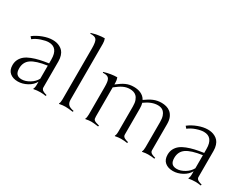

<svg xmlns="http://www.w3.org/2000/svg" viewBox="-73 -1328 2446 1897"><g transform="rotate(30 1149.5 -380.0)"><path d="M419.9 -55.2Q419.9 -46.9 423.6 -39.8Q427.2 -32.7 432.4 -28.1Q437.5 -23.4 447.3 -19Q457 -14.6 464.4 -12.2Q471.7 -9.8 484.9 -5.9L481 5.9Q449.7 0 418.9 0Q380.4 0 342.8 7.8L339.8 2.9Q350.1 -11.2 350.1 -48.8V-81.1Q325.7 -35.6 274.2 -7.8Q222.7 20 169.9 20Q113.8 20 79.3 -9Q44.9 -38.1 44.9 -95.2Q44.9 -132.3 60.3 -161.4Q75.7 -190.4 101.3 -210.7Q127 -231 167.2 -246.6Q207.5 -262.2 250.2 -272Q293 -281.7 350.1 -290V-335Q350.1 -469.2 244.1 -469.2Q210 -469.2 160.4 -452.4Q110.8 -435.5 77.1 -408.2L57.1 -431.2Q99.6 -464.8 158 -486.8Q216.3 -508.8 267.1 -508.8Q289.6 -508.8 309.8 -504.6Q330.1 -500.5 350.8 -489.5Q371.6 -478.5 386.5 -461.7Q401.4 -444.8 410.6 -416.7Q419.9 -388.7 419.9 -353ZM192.9 -17.1Q235.4 -17.1 281.7 -45.2Q328.1 -73.2 350.1 -115.2V-264.2Q225.1 -246.1 171.6 -208.7Q118.2 -171.4 118.2 -100.1Q118.2 -56.6 136.7 -36.9Q155.3 -17.1 192.9 -17.1Z M712.9 -87.9Q712.9 -49.3 731 -30.8Q749 -12.2 794.9 -3.9L791 7.8Q734.9 0 704.3 0Q673.8 0 635.7 7.8L632.8 2.9Q642.6 -11.2 642.6 -48.8V-633.8Q642.6 -703.1 626.2 -726.8Q609.9 -750.5 556.6 -747.1L554.7 -755.9Q635.3 -779.8 702.6 -779.8Q712.9 -754.4 712.9 -724.1Z M1589.4 -110.8V-335Q1589.4 -377.4 1580.3 -403.8Q1571.3 -430.2 1556.9 -444.8Q1542.5 -459.5 1524.7 -464.6Q1506.8 -469.7 1489.3 -469.7Q1455.1 -469.7 1418.7 -456.1Q1382.3 -442.4 1341.8 -413.1Q1349.6 -386.7 1349.6 -353V-55.2Q1349.6 -43 1355.2 -35.2Q1360.8 -27.3 1369.9 -22Q1378.9 -16.6 1390.6 -12.9Q1402.3 -9.3 1414.6 -5.9L1410.6 5.9Q1381.8 0 1337.4 0Q1309.6 0 1272.5 7.8L1269.5 2.9Q1279.8 -10.7 1279.8 -48.8V-335Q1279.8 -377 1270 -403.3Q1260.3 -429.7 1244.6 -444.6Q1229 -459.5 1209.5 -464.8Q1189.9 -470.2 1170.9 -470.2Q1148.9 -470.2 1129.9 -465.6Q1110.8 -460.9 1092.5 -452.1Q1074.2 -443.4 1054.7 -429.9Q1035.2 -416.5 1012.7 -398.9V-66.9Q1012.7 -51.3 1015.1 -41.7Q1017.6 -32.2 1025.4 -25.9Q1033.2 -19.5 1047.4 -14.6Q1061.5 -9.8 1084.5 -3.9L1080.6 7.8Q1052.2 3.9 1032.5 2Q1012.7 0 1000.5 0Q972.7 0 935.5 7.8L932.6 2.9Q942.4 -11.2 942.4 -48.8V-361.8Q942.4 -394.5 939.2 -416.5Q936 -438.5 928 -451.7Q919.9 -464.8 905.8 -470.2Q891.6 -475.6 869.6 -475.6Q866.7 -475.6 863.3 -475.6Q859.9 -475.6 856.4 -475.1L854.5 -483.9Q934.1 -507.8 1002.4 -507.8Q1012.7 -481.9 1012.7 -452.1V-432.1Q1039.1 -452.1 1060.8 -466.6Q1082.5 -481 1103.3 -490.2Q1124 -499.5 1145.5 -503.9Q1167 -508.3 1193.4 -508.3Q1212.4 -508.3 1232.2 -505.1Q1252 -502 1270.3 -493.9Q1288.6 -485.8 1304.2 -472.7Q1319.8 -459.5 1330.6 -439Q1354.5 -456.5 1376.5 -469.7Q1398.4 -482.9 1419.9 -491.7Q1441.4 -500.5 1463.4 -504.6Q1485.4 -508.8 1509.8 -508.8Q1536.6 -508.8 1563.2 -501.7Q1589.8 -494.6 1611.3 -477.1Q1632.8 -459.5 1646.2 -429.4Q1659.7 -399.4 1659.7 -353V-55.2Q1659.7 -43 1665.3 -35.2Q1670.9 -27.3 1679.9 -22Q1689 -16.6 1700.7 -12.9Q1712.4 -9.3 1724.6 -5.9L1720.7 5.9Q1691.9 0 1647.5 0Q1619.6 0 1582.5 7.8L1579.6 2.9Q1589.4 -11.2 1589.4 -48.8Z M2189.5 -55.2Q2189.5 -46.9 2193.1 -39.8Q2196.8 -32.7 2201.9 -28.1Q2207 -23.4 2216.8 -19Q2226.6 -14.6 2233.9 -12.2Q2241.2 -9.8 2254.4 -5.9L2250.5 5.9Q2219.2 0 2188.5 0Q2149.9 0 2112.3 7.8L2109.4 2.9Q2119.6 -11.2 2119.6 -48.8V-81.1Q2095.2 -35.6 2043.7 -7.8Q1992.2 20 1939.5 20Q1883.3 20 1848.9 -9Q1814.5 -38.1 1814.5 -95.2Q1814.5 -132.3 1829.8 -161.4Q1845.2 -190.4 1870.8 -210.7Q1896.5 -231 1936.8 -246.6Q1977.1 -262.2 2019.8 -272Q2062.5 -281.7 2119.6 -290V-335Q2119.6 -469.2 2013.7 -469.2Q1979.5 -469.2 1929.9 -452.4Q1880.4 -435.5 1846.7 -408.2L1826.7 -431.2Q1869.1 -464.8 1927.5 -486.8Q1985.8 -508.8 2036.6 -508.8Q2059.1 -508.8 2079.3 -504.6Q2099.6 -500.5 2120.4 -489.5Q2141.1 -478.5 2156 -461.7Q2170.9 -444.8 2180.2 -416.7Q2189.5 -388.7 2189.5 -353ZM1962.4 -17.1Q2004.9 -17.1 2051.3 -45.2Q2097.7 -73.2 2119.6 -115.2V-264.2Q1994.6 -246.1 1941.2 -208.7Q1887.7 -171.4 1887.7 -100.1Q1887.7 -56.6 1906.2 -36.9Q1924.8 -17.1 1962.4 -17.1Z"/></g></svg>

Font: Junge
Style: Regular
Weight: 400
Designer: Alexei Vanyashin
Foundry: Cyreal (www.cyreal.org)
Version: Version 1.002